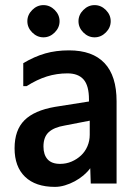

<svg xmlns="http://www.w3.org/2000/svg" viewBox="-20 -734 540 751"><path d="M331 -262 233 -243Q191 -236 170.5 -217Q150 -198 150 -161Q150 -129 166 -111Q182 -93 215 -93Q239 -93 260 -102Q281 -111 297 -126Q313 -141 322 -162Q331 -183 331 -207ZM71 -397V-487Q115 -513 157 -525Q199 -537 250 -537Q342 -537 389 -487Q436 -437 436 -338V-16H335L333 -76Q322 -61 306.5 -48Q291 -35 272.5 -25Q254 -15 234 -9Q214 -3 195 -3Q119 -3 78 -42.5Q37 -82 37 -154Q37 -225 75.5 -263.5Q114 -302 195 -316L328 -337V-345Q328 -399 307 -423Q286 -447 244 -447Q202 -447 163.5 -435Q125 -423 84 -397ZM150 -714Q175 -714 194 -695Q213 -676 213 -651Q213 -626 194 -607Q175 -588 150 -588Q125 -588 106 -607Q87 -626 87 -651Q87 -676 106 -695Q125 -714 150 -714ZM350 -714Q375 -714 394 -695Q413 -676 413 -651Q413 -626 394 -607Q375 -588 350 -588Q325 -588 306 -607Q287 -626 287 -651Q287 -676 306 -695Q325 -714 350 -714Z"/></svg>

Font: D2Coding
Style: Bold
Weight: 700
Monospace: yes
Designer: Yong-Rak Park; Jeong-Hwan Yoon; Sang-Min Lee;
Foundry: NHN Corporation
Version: Version 1.3.2; Build 20180524